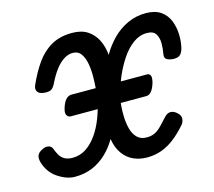

<svg xmlns="http://www.w3.org/2000/svg" viewBox="-83 -619 824 739"><g transform="rotate(-15 329.0 -250.0)"><path d="M174 -210Q163 -210 158 -220Q153 -230 160 -250Q173 -290 198 -290H498Q522 -290 510 -250Q497 -210 475 -210ZM130 19Q97 19 62 -4.5Q27 -28 15 -71Q11 -88 15.5 -98Q20 -108 34 -115Q48 -123 60 -120.5Q72 -118 76 -108Q81 -94 88 -81.5Q95 -69 107.5 -61.5Q120 -54 140 -54Q170 -54 194 -70Q218 -86 237 -113Q256 -140 269 -174Q282 -208 290 -244Q292 -258 294 -282Q296 -306 296.5 -334Q297 -362 292.5 -387Q288 -412 276.5 -428Q265 -444 243 -444Q226 -444 208.5 -433Q191 -422 175.5 -402Q160 -382 146 -354Q139 -338 130 -330Q121 -322 99 -324Q78 -326 72 -337Q66 -348 73 -363Q94 -410 119 -445Q144 -480 178.5 -499.5Q213 -519 261 -519Q298 -519 322 -503.5Q346 -488 359.5 -461.5Q373 -435 376 -401Q395 -434 421 -460.5Q447 -487 481 -503Q515 -519 555 -519Q592 -519 614.5 -503Q637 -487 647 -461.5Q657 -436 658 -407.5Q659 -379 653 -354Q649 -338 641 -329.5Q633 -321 615 -321Q602 -321 589.5 -326.5Q577 -332 580 -349Q584 -369 584 -391Q584 -413 574.5 -428.5Q565 -444 539 -444Q510 -444 484.5 -425.5Q459 -407 438.5 -376.5Q418 -346 402.5 -310Q387 -274 376 -238Q374 -223 372 -200.5Q370 -178 371 -153Q372 -128 378 -106Q384 -84 398 -70Q412 -56 436 -56Q456 -56 470 -63.5Q484 -71 497 -85Q510 -99 526 -116Q537 -127 549.5 -126.5Q562 -126 574 -115Q586 -104 586 -92Q586 -80 578 -69Q553 -40 528 -20.5Q503 -1 476 9Q449 19 418 19Q388 19 363.5 8Q339 -3 322 -26.5Q305 -50 299 -86Q282 -56 257 -32Q232 -8 200.5 5.5Q169 19 130 19Z"/></g></svg>

Font: Playwrite RO
Style: Regular
Weight: 400
Designer: Veronika Burian, José Scaglione
Foundry: TypeTogether
Version: Version 1.002